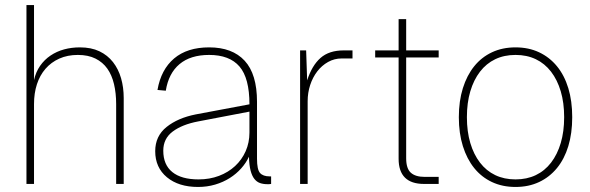

<svg xmlns="http://www.w3.org/2000/svg" viewBox="-20 -730 2341 762"><path d="M85 0V-710H115V-412Q122 -444 139 -468.5Q156 -493 180.5 -509.5Q205 -526 234.5 -534Q264 -542 297 -542Q342 -542 374.5 -526.5Q407 -511 428.5 -483.5Q450 -456 460.5 -419.5Q471 -383 471 -341V0H441V-317Q441 -360 432.5 -396Q424 -432 406 -457.5Q388 -483 359 -497.5Q330 -512 289 -512Q248 -512 215.5 -497.5Q183 -483 160.5 -457Q138 -431 126.5 -395.5Q115 -360 115 -317V0Z M766 12Q689 12 642.5 -26.5Q596 -65 596 -130Q596 -190 641 -226Q686 -262 757 -276L970 -316Q970 -420 930.5 -466Q891 -512 810 -512Q736 -512 692.5 -475.5Q649 -439 638 -370L605 -373Q619 -454 671 -498Q723 -542 810 -542Q902 -542 951 -489Q1000 -436 1000 -326V-100Q1000 -57 1012 -43.5Q1024 -30 1050 -30H1056V0Q1051 1 1048 1Q1045 1 1041 1Q1025 1 1012 -3.5Q999 -8 989.5 -20Q980 -32 974.5 -53Q969 -74 968 -108Q957 -84 937.5 -62Q918 -40 892 -23.5Q866 -7 834 2.5Q802 12 766 12ZM768 -18Q812 -18 849 -32Q886 -46 913 -71Q940 -96 955 -130Q970 -164 970 -204V-287L766 -248Q703 -236 665.5 -208Q628 -180 628 -132Q628 -76 664 -47Q700 -18 768 -18Z M1171 0V-530H1195L1199 -411Q1218 -470 1252 -500Q1286 -530 1344 -530H1379V-498H1336Q1307 -498 1282 -484Q1257 -470 1239 -446.5Q1221 -423 1211 -392.5Q1201 -362 1201 -328V0Z M1663 0Q1562 0 1562 -100V-502H1469V-530H1562V-654H1592V-530H1721V-502H1592V-102Q1592 -61 1610.5 -44.5Q1629 -28 1665 -28H1721V0Z M2026 12Q1974 12 1932.5 -7.5Q1891 -27 1862 -63Q1833 -99 1817 -150Q1801 -201 1801 -265Q1801 -329 1817 -380Q1833 -431 1862 -467Q1891 -503 1932.5 -522.5Q1974 -542 2026 -542Q2078 -542 2119.5 -522.5Q2161 -503 2190.5 -467Q2220 -431 2235.5 -380Q2251 -329 2251 -265Q2251 -201 2235.5 -150Q2220 -99 2190.5 -63Q2161 -27 2119.5 -7.5Q2078 12 2026 12ZM2026 -18Q2071 -18 2106.5 -35Q2142 -52 2167 -84.5Q2192 -117 2205.5 -162.5Q2219 -208 2219 -265Q2219 -322 2205.5 -367.5Q2192 -413 2167 -445.5Q2142 -478 2106.5 -495Q2071 -512 2026 -512Q1981 -512 1945.5 -495Q1910 -478 1885 -445.5Q1860 -413 1846.5 -367.5Q1833 -322 1833 -265Q1833 -208 1846.5 -162.5Q1860 -117 1885 -84.5Q1910 -52 1945.5 -35Q1981 -18 2026 -18Z"/></svg>

Font: Geist Thin
Style: Regular
Weight: 400
Designer: Basement.studio, Andrés Briganti, Mateo Zaragoza
Foundry: Basement.studio, Vercel, Andrés Briganti, Guido Ferreyra, Mateo Zaragoza
Version: Version 1.401